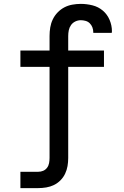

<svg xmlns="http://www.w3.org/2000/svg" viewBox="-20 -763 640 988"><path d="M85 205V121H176Q190 121 202 116Q214 111 222 100.5Q230 90 232.5 76.5Q235 63 235 50V-419H85V-503H235V-578Q235 -600 238.5 -621.5Q242 -643 251.5 -663Q261 -683 276.5 -699Q292 -715 311 -725Q330 -735 352 -739Q374 -743 396 -743Q426 -743 456 -735.5Q486 -728 509 -708.5Q532 -689 544 -660.5Q556 -632 556 -602Q556 -600 555.5 -598Q555 -596 555 -594H460Q460 -595 460 -595.5Q460 -596 460 -597Q460 -610 455.5 -622Q451 -634 442 -643Q433 -652 420.5 -655.5Q408 -659 396 -659Q381 -659 367.5 -652.5Q354 -646 345.5 -634Q337 -622 334 -607.5Q331 -593 331 -578V-503H515V-419H331V50Q331 71 327.5 91.5Q324 112 315 131Q306 150 291 165Q276 180 257.5 189Q239 198 218 201.5Q197 205 176 205Z"/></svg>

Font: Iosevka Curly Medium Extended
Style: Regular
Weight: 500
Width: 7
Monospace: yes
Designer: Belleve Invis
Foundry: Belleve Invis
Version: Version 11.1.0; ttfautohint (v1.8.3)